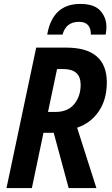

<svg xmlns="http://www.w3.org/2000/svg" viewBox="-20 -956 569 976"><path d="M298 -780Q315 -845 382 -845Q442 -845 442 -780H517Q521 -801 521 -819Q521 -867 490 -901.5Q459 -936 388 -936Q247 -936 220 -780ZM270 -605H302Q390 -605 390 -525Q390 -467 357.5 -427Q325 -387 262 -387H224ZM142 0 201 -281H253L329 0H470L372 -307Q441 -330 482 -390Q523 -450 523 -537Q523 -714 316 -714H164L13 0Z"/></svg>

Font: Noto Sans UI SemiCondensed
Style: Bold Italic
Weight: 700
Width: 4
Designer: Monotype Design Team
Foundry: Monotype Imaging Inc.
Version: 1.001